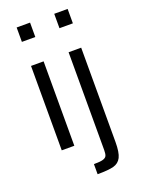

<svg xmlns="http://www.w3.org/2000/svg" viewBox="-173 -818 799 1090"><g transform="rotate(-20 227.0 -273.0)"><path d="M73 0ZM73 -656V-743H154V-656ZM75 0V-510H151V0ZM300 -656V-743H381V-656ZM220 136Q258 136 275 131Q292 126 297 115Q302 104 302 81V-510H378V59Q378 123 363.5 151.5Q349 180 317.5 188.5Q286 197 220 197Z"/></g></svg>

Font: Assailand
Style: Regular
Weight: 400
Designer: Hector Gatti with collaboration of the Omnibus-Type team
Foundry: Omnibus-Type
Version: Version 0.072;October 19, 2019;FontCreator 12.0.0.2547 64-bi